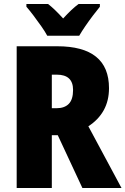

<svg xmlns="http://www.w3.org/2000/svg" viewBox="-20 -947 632 967"><path d="M268 -714Q529 -714 529 -503Q529 -440 502.5 -392Q476 -344 425 -311L592 0H395L271 -266H241V0H64V-714ZM266 -571H241V-402H265Q305 -402 326.5 -424Q348 -446 348 -494Q348 -571 266 -571ZM218 -767Q208 -786 188.5 -814Q169 -842 148.5 -869Q128 -896 113 -913V-927H222Q240 -913 258 -895.5Q276 -878 298 -854Q320 -878 339 -896Q358 -914 376 -927H483V-913Q468 -895 448 -868.5Q428 -842 409.5 -815Q391 -788 379 -767Z"/></svg>

Font: Noto Sans Tamil Condensed Black
Style: Regular
Weight: 900
Width: 3
Designer: Jelle Bosma - Monotype Design Team
Foundry: Monotype Imaging Inc.
Version: Version 2.004; ttfautohint (v1.8.4.7-5d5b)